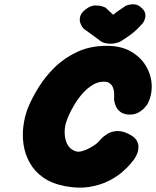

<svg xmlns="http://www.w3.org/2000/svg" viewBox="-20 -862 719 884"><path d="M279 -5Q218 -17 178.5 -45Q139 -73 117 -112.5Q95 -152 88.5 -196Q82 -240 88 -284Q94 -328 109 -366Q127 -410 157.5 -459.5Q188 -509 232.5 -552.5Q277 -596 336.5 -623.5Q396 -651 472 -651Q538 -651 583.5 -624.5Q629 -598 653 -556.5Q677 -515 678.5 -468.5Q680 -422 658 -381Q658 -381 647.5 -368Q637 -355 616.5 -343.5Q596 -332 567 -335Q544 -338 531.5 -349Q519 -360 513.5 -373Q508 -386 506.5 -395.5Q505 -405 505 -405Q505 -405 505.5 -413Q506 -421 505.5 -433.5Q505 -446 500.5 -458Q496 -470 486 -478Q476 -486 458 -486Q431 -486 406.5 -471Q382 -456 361 -432.5Q340 -409 324 -382.5Q308 -356 297.5 -332.5Q287 -309 283 -294Q279 -280 278 -264.5Q277 -249 279 -233.5Q281 -218 287 -204Q293 -190 303.5 -180Q314 -170 330 -165Q343 -161 364 -168Q385 -175 406 -188Q427 -201 438 -214Q438 -214 447 -224Q456 -234 473.5 -245Q491 -256 515.5 -258.5Q540 -261 571 -246Q598 -233 608 -217Q618 -201 617.5 -184.5Q617 -168 611.5 -154.5Q606 -141 600 -132.5Q594 -124 594 -124Q594 -124 581.5 -108.5Q569 -93 544 -71Q519 -49 481 -29.5Q443 -10 392.5 -1.5Q342 7 279 -5ZM435 -679 365 -730Q365 -730 359 -738Q353 -746 349 -759Q345 -772 350 -788.5Q355 -805 377 -821Q399 -837 419 -837Q439 -837 452.5 -832Q466 -827 466 -827L501 -794Q514 -805 530.5 -816Q547 -827 560 -836Q560 -836 571.5 -839.5Q583 -843 598.5 -842Q614 -841 628 -829Q644 -816 647.5 -803.5Q651 -791 648.5 -780.5Q646 -770 642.5 -763.5Q639 -757 639 -757Q623 -739 609.5 -726Q596 -713 579.5 -701Q563 -689 538 -673Q527 -666 508 -662.5Q489 -659 469 -662.5Q449 -666 435 -679Z"/></svg>

Font: Sour Gummy Black
Style: Italic
Weight: 900
Italic angle: -11.3°
Designer: Stefie Justprince
Foundry: Eifetstype
Version: Version 1.000